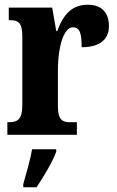

<svg xmlns="http://www.w3.org/2000/svg" viewBox="-20 -568 492 809"><path d="M11 0H304V-53H276C245 -53 224 -61 224 -120V-277C224 -361 246 -453 287 -453C318 -453 324 -424 324 -369C394 -369 439 -397 439 -458C439 -510 413 -548 350 -548C285 -548 248 -510 221 -437H217L200 -536H17V-483H21C56 -483 74 -474 74 -415V-125C74 -62 52 -53 15 -53H11ZM78 208V221H134C163 178 202 113 217 71V61H115C108 105 89 168 78 208Z"/></svg>

Font: Noto Serif Lao ExtraCondensed ExtraBold
Style: Regular
Weight: 800
Width: 2
Designer: Monotype Design Team
Foundry: Monotype Imaging Inc.
Version: Version 2.003